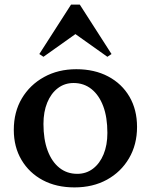

<svg xmlns="http://www.w3.org/2000/svg" viewBox="-20 -802 656 835"><path d="M304 13Q225 13 166 -18.5Q107 -50 73.5 -106.5Q40 -163 40 -237Q40 -315 75 -374Q110 -433 171.5 -467Q233 -501 312 -501Q391 -501 450.5 -469.5Q510 -438 543 -381.5Q576 -325 576 -250Q576 -173 541 -113.5Q506 -54 445 -20.5Q384 13 304 13ZM316 -46Q355 -46 384.5 -68.5Q414 -91 430.5 -131Q447 -171 447 -224Q447 -292 429 -340Q411 -388 378 -414.5Q345 -441 300 -441Q261 -441 231.5 -418.5Q202 -396 185.5 -356Q169 -316 169 -263Q169 -196 187 -147.5Q205 -99 238 -72.5Q271 -46 316 -46ZM169 -555 151 -567 289 -782H327L465 -567L447 -555L302 -658H314Z"/></svg>

Font: Platypi Light Medium
Style: Regular
Weight: 500
Version: Version 1.200